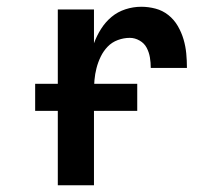

<svg xmlns="http://www.w3.org/2000/svg" viewBox="-20 -548 640 568"><path d="M151 0V-520H258V-420Q266 -442 279 -462.5Q292 -483 310 -498Q328 -513 351 -520.5Q374 -528 398 -528Q419 -528 440 -522.5Q461 -517 478 -503.5Q495 -490 506 -471Q517 -452 523 -431.5Q529 -411 531 -390Q533 -369 533 -347H426Q426 -363 423.5 -378Q421 -393 414 -406.5Q407 -420 393 -428Q379 -436 364 -436Q346 -436 328.5 -429.5Q311 -423 298.5 -410Q286 -397 278 -380.5Q270 -364 265.5 -346.5Q261 -329 259.5 -311.5Q258 -294 258 -276V0ZM84 -220V-300H386V-220Z"/></svg>

Font: Iosevka SS04 Semibold Extended
Style: Regular
Weight: 600
Width: 7
Monospace: yes
Designer: Belleve Invis
Foundry: Belleve Invis
Version: Version 19.0.0; ttfautohint (v1.8.4)